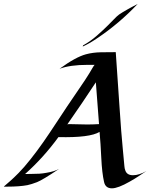

<svg xmlns="http://www.w3.org/2000/svg" viewBox="-28 -975 785 1003"><path d="M103 -65.9Q108.4 -66.4 134 -66.4Q159.7 -66.4 177.7 -67.6Q195.8 -68.8 214.4 -72.3Q256.3 -79.1 280.8 -92.8Q194.3 -34.7 165.3 -23.4Q136.2 -12.2 115.2 -7.8Q73.7 0 10.7 0H-7.8L-6.3 -2Q9.8 -16.1 25.9 -30Q42 -43.9 69.3 -71.5Q96.7 -99.1 131.3 -142.8Q166 -186.5 198 -232.4Q230 -278.3 260.5 -325Q291 -371.6 322.8 -419.2Q354.5 -466.8 387.5 -514.4Q420.4 -562 437.5 -590.3Q454.6 -618.7 458 -624.8Q461.4 -630.9 466.3 -636.2H429.2Q337.9 -636.2 283.2 -615.7Q366.7 -676.8 420.9 -691.4Q457 -701.2 499 -701.9Q541 -702.6 576.7 -702.6Q586.9 -559.6 596.2 -418.2Q605.5 -276.9 613.3 -198.7Q621.1 -120.6 621.8 -107.4Q622.6 -94.2 627 -83.5Q635.7 -59.6 667 -59.6Q698.2 -59.6 736.8 -81.5Q721.2 -71.3 698.2 -55.9Q675.3 -40.5 649.9 -26.4Q588.4 8.8 556.6 8.8Q522.9 8.8 515.6 -24.4Q504.9 -71.3 501.2 -148.4Q497.6 -225.6 492.2 -286.1Q441.9 -254.9 277.3 -258.8Q198.7 -150.9 103 -65.9ZM427.2 -324.7Q458 -324.7 489.3 -326.7Q480 -439.9 472.7 -544.9Q402.8 -438.5 323.7 -325.2Q329.6 -326.7 331.1 -326.7ZM691.4 -954.6Q594.7 -852.1 478.5 -774.4Q439 -747.6 404.3 -731.9L405.8 -737.8Q445.3 -759.8 479.2 -789.8Q513.2 -819.8 533.9 -840.6Q554.7 -861.3 564.5 -871.6Q585 -893.1 594.5 -899.4Q604 -905.8 614 -911.9Q624 -918 635.3 -924.3Q646.5 -930.7 657.2 -936.5Q671.9 -944.8 691.4 -954.6Z"/></svg>

Font: Fondamento
Style: Italic
Weight: 400
Italic angle: -12°
Version: Version 1.000